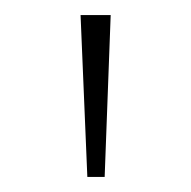

<svg xmlns="http://www.w3.org/2000/svg" viewBox="-20 -783 254 255"><path d="M96 -548 87 -763H127L119 -548Z"/></svg>

Font: Bitter Thin ExtraLight
Style: Regular
Weight: 250
Version: Version 2.002